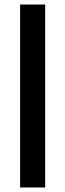

<svg xmlns="http://www.w3.org/2000/svg" viewBox="-20 -830 288 850"><path d="M69 0V-810H180V0Z"/></svg>

Font: Oswald
Style: Regular
Weight: 400
Designer: Vernon Adams
Foundry: Vernon Adams
Version: Version 4.103; ttfautohint (v1.8.3)